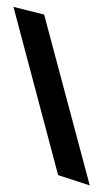

<svg xmlns="http://www.w3.org/2000/svg" viewBox="-20 -571 283 563"><path d="M243.2 -27.3 150.4 -57.6 19.5 -550.8 109.4 -528.3Z"/></svg>

Font: RIT TN Joy
Style: Bold
Weight: 700
Designer: Hussain K H
Foundry: Rachana Institute of Typography
Version: 1.6.2